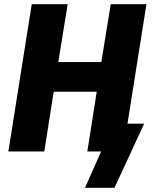

<svg xmlns="http://www.w3.org/2000/svg" viewBox="-20 -725 749 919"><path d="M387 174 464 0H401L422 -133H670L528 174ZM20 0 132 -705H304L259 -428H465L510 -705H681L569 0H398L443 -286H237L192 0Z"/></svg>

Font: Nunito Sans 10pt Condensed Black
Style: Italic
Weight: 900
Width: 3
Italic angle: -9°
Designer: Vernon Adams
Foundry: Vernon Adams
Version: Version 3.101;gftools[0.9.27]